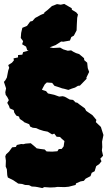

<svg xmlns="http://www.w3.org/2000/svg" viewBox="-28 -934 548 980"><path d="M152 19 134 18 120 11 100 10 85 5 65 3 40 -14 12 -28 9 -40 7 -70 1 -84 2 -114 -1 -136 3 -146 18 -160 34 -182 53 -184 58 -194 80 -199 91 -198 103 -201 129 -203 154 -182 159 -177 176 -174 200 -171 210 -161 238 -160 265 -162 272 -173 287 -174 297 -187 299 -202 301 -214 288 -225 278 -235 261 -236 249 -252 238 -248 215 -262 194 -266 172 -273 157 -280 139 -282 126 -288 121 -300 96 -310 88 -317 73 -327 69 -339 55 -344 45 -359 42 -372 22 -381 18 -393 9 -409 17 -423 9 -439 1 -450 -1 -463 3 -483 -8 -516 -1 -524 7 -538 14 -574 19 -588 14 -602 33 -614 43 -626 41 -636 64 -641V-653L86 -655L90 -668L116 -675L143 -685L157 -688L161 -686L188 -687L206 -696L243 -689L279 -691L295 -682L318 -675L335 -677L346 -670L360 -663L376 -658L401 -637L402 -627L417 -614L420 -586L427 -567L413 -538L414 -532L380 -497L370 -496L355 -487L339 -482L321 -475L299 -481L289 -483L278 -487L266 -491L250 -496L238 -511L224 -512L211 -513L201 -504L197 -497L191 -486L186 -476L194 -473L207 -469L217 -457L231 -454L249 -450L263 -445L274 -441L292 -443L303 -440L328 -426L345 -424L358 -411L366 -410L380 -399L405 -381L412 -368L444 -346L464 -322L461 -311L487 -286L491 -273L500 -245L493 -211L494 -183L492 -166L498 -139L484 -124L490 -111L479 -97L463 -86L455 -60L440 -52L434 -35L409 -22L400 -11L383 -8L360 2L358 10L323 19L302 21L265 20L252 22L228 23L198 21L188 26L164 21ZM165 -663 134 -670 111 -678 105 -696 85 -708 90 -724 78 -740 80 -766 86 -792 110 -802 126 -824 138 -827 151 -842 180 -858 197 -865 199 -871 216 -884 237 -903 263 -913 282 -910 300 -914 338 -892 339 -884 361 -871 370 -860 366 -843 364 -807 363 -779 349 -752 336 -745 329 -727 295 -721 284 -722 256 -704 217 -689 190 -672Z"/></svg>

Font: Winky Rough Black
Style: Regular
Weight: 900
Designer: Simon Atzbach
Foundry: typofactur
Version: Version 1.206; ttfautohint (v1.8.4.7-5d5b)